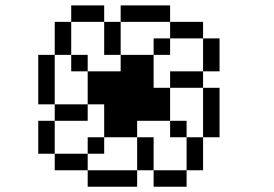

<svg xmlns="http://www.w3.org/2000/svg" viewBox="-20 -708 1040 728"><path d="M312.5 -62.5V0H500V-62.5ZM312.5 -62.5V-125H187.5V-62.5ZM500 -62.5H562.5V0H687.5V-62.5H562.5Q562.5 -62.5 562.5 -187.5H500Q500 -187.5 500 -62.5ZM687.5 -62.5H750Q750 -62.5 750 -187.5H687.5Q687.5 -187.5 687.5 -62.5ZM187.5 -125Q187.5 -125 187.5 -250H125Q125 -250 125 -125ZM312.5 -125H375V-187.5H312.5ZM375 -187.5H500V-250H625V-187.5H687.5V-250H625Q625 -250 625 -375H562.5Q562.5 -375 562.5 -500H437.5V-437.5H312.5Q312.5 -437.5 312.5 -312.5H187.5V-250H312.5V-312.5H375Q375 -312.5 375 -187.5ZM750 -187.5H812.5V-375H750ZM187.5 -312.5V-500H125V-312.5ZM625 -375H750V-437.5H625ZM312.5 -437.5V-500H250V-437.5ZM750 -437.5H812.5Q812.5 -437.5 812.5 -562.5H750Q750 -562.5 750 -437.5ZM187.5 -500H250Q250 -500 250 -625H187.5Q187.5 -625 187.5 -500ZM437.5 -500Q437.5 -500 437.5 -625H375Q375 -625 375 -500ZM562.5 -500H625V-562.5H562.5ZM625 -562.5H750V-625H625ZM250 -625H375V-687.5H250ZM437.5 -625H625V-687.5H437.5Z"/></svg>

Font: CalcUnifontExMono
Style: Regular
Weight: 500
Version: Version 15.0.06